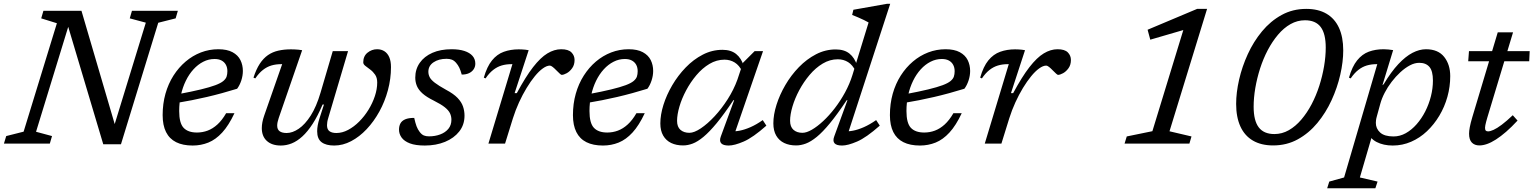

<svg xmlns="http://www.w3.org/2000/svg" viewBox="-40 -751 8018 1004"><path d="M570 -67.5 552.5 -78.5 722.5 -632.5 638.5 -655 650 -694.5H890L878.5 -655L787.5 -632L592.5 3.5H500L308 -640L322.5 -629.5L148.5 -62L232 -39.5L220.5 0H-19.5L-7.5 -39.5L83.5 -62.5L257.5 -629.5L175.5 -655L187 -694.5H386Z M1082 -442.5Q1051 -442.5 1023 -428.2Q995 -414 971.8 -388.5Q948.5 -363 931.8 -328.8Q915 -294.5 906 -254.2Q897 -214 897 -170.5Q897 -107 920.2 -82.5Q943.5 -58 990 -58Q1019 -58 1045.8 -68Q1072.5 -78 1096.8 -100Q1121 -122 1142.5 -159H1186Q1156 -95 1122 -58Q1088 -21 1049.5 -5.5Q1011 10 967.5 10Q916 10 881 -7.5Q846 -25 828.2 -60.5Q810.5 -96 810.5 -149Q810.5 -208.5 825.2 -260.8Q840 -313 867.2 -355.8Q894.5 -398.5 930.8 -429.2Q967 -460 1010.5 -476.8Q1054 -493.5 1101.5 -493.5Q1147.5 -493.5 1176 -478Q1204.5 -462.5 1217.2 -436.8Q1230 -411 1230 -380Q1230 -355.5 1221.8 -330.2Q1213.5 -305 1200 -287Q1161 -275 1121 -264Q1081 -253 1041.2 -243.8Q1001.5 -234.5 963.2 -227Q925 -219.5 888.5 -213.5L891.5 -258.5Q963.5 -272 1010.8 -283.5Q1058 -295 1086 -305.5Q1114 -316 1127.5 -327.2Q1141 -338.5 1145 -350.8Q1149 -363 1149 -378.5Q1149 -398 1141.2 -412.2Q1133.5 -426.5 1118.8 -434.5Q1104 -442.5 1082 -442.5Z M1700 -483.5H1780L1676.5 -134Q1673 -123 1671.5 -113.5Q1670 -104 1670 -96.5Q1670 -74 1683 -64.8Q1696 -55.5 1719 -55.5Q1750 -55.5 1780.5 -71.8Q1811 -88 1838.2 -115.2Q1865.5 -142.5 1886.8 -177Q1908 -211.5 1920.2 -248.2Q1932.5 -285 1932.5 -319.5Q1932.5 -344.5 1921.5 -360.5Q1910.5 -376.5 1896 -387.2Q1881.5 -398 1870.5 -406.5Q1859.5 -415 1859.5 -425Q1859.5 -457.5 1881.8 -475.5Q1904 -493.5 1932 -493.5Q1954 -493.5 1970.5 -482.8Q1987 -472 1995.8 -451.2Q2004.5 -430.5 2004.5 -400Q2004.5 -339 1988.5 -279.5Q1972.5 -220 1943.8 -167.8Q1915 -115.5 1877.2 -75.5Q1839.5 -35.5 1796.2 -12.8Q1753 10 1707.5 10Q1664.5 10 1641.5 -7.5Q1618.5 -25 1618.5 -65Q1618.5 -79 1621.5 -96Q1624.5 -113 1631 -133L1654 -204.5H1647Q1621.5 -144.5 1595 -103.5Q1568.5 -62.5 1541 -37.5Q1513.5 -12.5 1485.5 -1.2Q1457.5 10 1428.5 10Q1382 10 1355.5 -14Q1329 -38 1329 -81Q1329 -110.5 1341.5 -146.5L1435.5 -415.5Q1433.5 -415.5 1432.8 -415.5Q1432 -415.5 1430 -415.5Q1402.5 -415.5 1379 -408.5Q1355.5 -401.5 1334.8 -385.2Q1314 -369 1295 -341L1285.5 -345Q1299.5 -388.5 1318.2 -417.2Q1337 -446 1361.2 -462.8Q1385.5 -479.5 1415.5 -486.2Q1445.5 -493 1481.5 -493Q1491 -493 1500.8 -492.5Q1510.5 -492 1520.2 -491.2Q1530 -490.5 1540 -488.5L1417.5 -134Q1413.5 -122.5 1411.5 -112.5Q1409.5 -102.5 1409.5 -94.5Q1409.5 -74 1422.2 -64.8Q1435 -55.5 1459 -55.5Q1489.5 -55.5 1522.2 -77.8Q1555 -100 1584.8 -146.5Q1614.5 -193 1636 -266Z M2126 -134.5Q2132 -107.5 2138.2 -90.8Q2144.5 -74 2155 -60.5Q2165.5 -47 2176.8 -42.5Q2188 -38 2203.5 -38Q2235 -38 2261.8 -48Q2288.5 -58 2304.5 -77.2Q2320.5 -96.5 2320.5 -125Q2320.5 -143 2313 -158.8Q2305.5 -174.5 2285.8 -190.2Q2266 -206 2228 -225Q2190.5 -243.5 2169.5 -262.2Q2148.5 -281 2140 -301.5Q2131.5 -322 2131.5 -345Q2131.5 -389 2155 -422.5Q2178.5 -456 2221 -474.8Q2263.5 -493.5 2321.5 -493.5Q2361 -493.5 2388.5 -484.5Q2416 -475.5 2430.8 -458.8Q2445.5 -442 2445.5 -418Q2445.5 -402 2437 -389Q2428.5 -376 2412.8 -368.5Q2397 -361 2374.5 -361Q2368.5 -383 2361.8 -397Q2355 -411 2345 -422.5Q2334.5 -434.5 2322.8 -439Q2311 -443.5 2295 -443.5Q2254 -443.5 2227 -425.2Q2200 -407 2200 -376Q2200 -361 2206.8 -347.5Q2213.5 -334 2233.5 -318.5Q2253.5 -303 2292.5 -281.5Q2332 -260.5 2352.8 -238.8Q2373.5 -217 2381.2 -194Q2389 -171 2389 -146Q2389 -98.5 2361.5 -63.5Q2334 -28.5 2287 -9.2Q2240 10 2181.5 10Q2133 10 2103.5 -1.2Q2074 -12.5 2060.2 -31.5Q2046.5 -50.5 2046.5 -73Q2046.5 -92 2054 -105.8Q2061.5 -119.5 2078.8 -127Q2096 -134.5 2126 -134.5Z M2639.5 -415.5Q2638.5 -415.5 2637 -415.5Q2635.5 -415.5 2634 -415.5Q2606.5 -415.5 2583 -408.5Q2559.5 -401.5 2538.8 -385.2Q2518 -369 2499 -341L2490 -345Q2506.5 -403 2532.8 -435.2Q2559 -467.5 2594.5 -480.2Q2630 -493 2672.5 -493Q2681 -493 2689.5 -492.5Q2698 -492 2707 -491.2Q2716 -490.5 2724.5 -488.5L2651 -264H2662.5Q2708.5 -349.5 2747.5 -399.8Q2786.5 -450 2822.5 -471.8Q2858.5 -493.5 2894.5 -493.5Q2932 -493.5 2948.2 -477Q2964.5 -460.5 2964.5 -437.5Q2964.5 -412 2952 -394.5Q2939.5 -377 2923.5 -368.2Q2907.5 -359.5 2897 -359.5Q2894 -359.5 2886.5 -366.5Q2879 -373.5 2869 -383.5Q2859.5 -393.5 2850.2 -400.8Q2841 -408 2835.5 -408Q2819 -408 2798.5 -393.2Q2778 -378.5 2756.5 -352.2Q2735 -326 2713.8 -291Q2692.5 -256 2674 -215.5Q2655.5 -175 2642 -132L2601 0H2514Z M3227.5 -442.5Q3196.5 -442.5 3168.5 -428.2Q3140.5 -414 3117.2 -388.5Q3094 -363 3077.2 -328.8Q3060.5 -294.5 3051.5 -254.2Q3042.5 -214 3042.5 -170.5Q3042.5 -107 3065.8 -82.5Q3089 -58 3135.5 -58Q3164.5 -58 3191.2 -68Q3218 -78 3242.2 -100Q3266.5 -122 3288 -159H3331.5Q3301.5 -95 3267.5 -58Q3233.5 -21 3195 -5.5Q3156.5 10 3113 10Q3061.5 10 3026.5 -7.5Q2991.5 -25 2973.8 -60.5Q2956 -96 2956 -149Q2956 -208.5 2970.8 -260.8Q2985.5 -313 3012.8 -355.8Q3040 -398.5 3076.2 -429.2Q3112.5 -460 3156 -476.8Q3199.5 -493.5 3247 -493.5Q3293 -493.5 3321.5 -478Q3350 -462.5 3362.8 -436.8Q3375.5 -411 3375.5 -380Q3375.5 -355.5 3367.2 -330.2Q3359 -305 3345.5 -287Q3306.5 -275 3266.5 -264Q3226.5 -253 3186.8 -243.8Q3147 -234.5 3108.8 -227Q3070.5 -219.5 3034 -213.5L3037 -258.5Q3109 -272 3156.2 -283.5Q3203.5 -295 3231.5 -305.5Q3259.5 -316 3273 -327.2Q3286.5 -338.5 3290.5 -350.8Q3294.5 -363 3294.5 -378.5Q3294.5 -398 3286.8 -412.2Q3279 -426.5 3264.2 -434.5Q3249.5 -442.5 3227.5 -442.5Z M3729.5 -38 3799 -227H3795Q3746 -153.5 3707.8 -107.2Q3669.5 -61 3638.8 -35.5Q3608 -10 3582.2 -0.2Q3556.5 9.5 3532 9.5Q3496.5 9.5 3469.8 -3.2Q3443 -16 3428 -41.8Q3413 -67.5 3413 -105.5Q3413 -150.5 3429.2 -202.5Q3445.5 -254.5 3475.2 -305.2Q3505 -356 3545.5 -398Q3586 -440 3634.8 -465.2Q3683.5 -490.5 3738 -490.5Q3782 -490.5 3809.2 -468.8Q3836.5 -447 3849 -406.5L3841.5 -377Q3826 -409.5 3802 -424.2Q3778 -439 3748.5 -439Q3707 -439 3669.8 -416.8Q3632.5 -394.5 3601.5 -357.8Q3570.5 -321 3547.8 -278.2Q3525 -235.5 3512.8 -193.5Q3500.5 -151.5 3500.5 -119Q3500.5 -87.5 3518.2 -72Q3536 -56.5 3565 -56.5Q3590 -56.5 3625 -80Q3660 -103.5 3696.8 -143Q3733.5 -182.5 3765.2 -232.2Q3797 -282 3816 -334.5L3845.5 -423L3906 -483.5H3950L3796 -37L3778.5 -65Q3800 -62.5 3826.8 -67.5Q3853.5 -72.5 3884.8 -86.2Q3916 -100 3948.5 -123L3967.5 -94Q3897 -31.5 3848.8 -10.8Q3800.5 10 3770.5 10Q3741.5 10 3731 -2Q3720.5 -14 3729.5 -38Z M4434.5 -378.5Q4418.5 -411.5 4394.8 -426.2Q4371 -441 4341 -441Q4299.5 -441 4262 -418.5Q4224.5 -396 4193.5 -359.2Q4162.5 -322.5 4139.5 -279.5Q4116.5 -236.5 4104 -194.2Q4091.5 -152 4091.5 -119.5Q4091.5 -88 4109.2 -72.2Q4127 -56.5 4156 -56.5Q4177.5 -56.5 4205.5 -72.8Q4233.5 -89 4264.5 -117.8Q4295.5 -146.5 4325 -184.8Q4354.5 -223 4378.8 -267.5Q4403 -312 4417.5 -358.5L4502 -633.5Q4493 -639 4478.2 -646Q4463.5 -653 4447 -660.2Q4430.5 -667.5 4416 -673L4422.5 -700L4597.5 -731H4615L4389 -37L4371.5 -65Q4392.5 -62.5 4419.5 -67.5Q4446.5 -72.5 4477.5 -86.2Q4508.5 -100 4541.5 -123L4560.5 -94Q4490 -31.5 4441.8 -10.8Q4393.5 10 4363.5 10Q4334 10 4323.8 -2Q4313.5 -14 4322.5 -38L4391.5 -227H4387.5Q4338.5 -153.5 4300.2 -107Q4262 -60.5 4231 -35.2Q4200 -10 4173.8 -0.2Q4147.5 9.5 4123 9.5Q4087.5 9.5 4060.8 -3.2Q4034 -16 4019 -41.8Q4004 -67.5 4004 -106Q4004 -151 4020.5 -203.2Q4037 -255.5 4066.8 -306.5Q4096.5 -357.5 4137.5 -399.8Q4178.5 -442 4227.2 -467.2Q4276 -492.5 4330.5 -492.5Q4375 -492.5 4402 -470.8Q4429 -449 4442 -408.5Z M4885 -442.5Q4854 -442.5 4826 -428.2Q4798 -414 4774.8 -388.5Q4751.5 -363 4734.8 -328.8Q4718 -294.5 4709 -254.2Q4700 -214 4700 -170.5Q4700 -107 4723.2 -82.5Q4746.5 -58 4793 -58Q4822 -58 4848.8 -68Q4875.5 -78 4899.8 -100Q4924 -122 4945.5 -159H4989Q4959 -95 4925 -58Q4891 -21 4852.5 -5.5Q4814 10 4770.5 10Q4719 10 4684 -7.5Q4649 -25 4631.2 -60.5Q4613.5 -96 4613.5 -149Q4613.5 -208.5 4628.2 -260.8Q4643 -313 4670.2 -355.8Q4697.5 -398.5 4733.8 -429.2Q4770 -460 4813.5 -476.8Q4857 -493.5 4904.5 -493.5Q4950.5 -493.5 4979 -478Q5007.5 -462.5 5020.2 -436.8Q5033 -411 5033 -380Q5033 -355.5 5024.8 -330.2Q5016.5 -305 5003 -287Q4964 -275 4924 -264Q4884 -253 4844.2 -243.8Q4804.5 -234.5 4766.2 -227Q4728 -219.5 4691.5 -213.5L4694.5 -258.5Q4766.5 -272 4813.8 -283.5Q4861 -295 4889 -305.5Q4917 -316 4930.5 -327.2Q4944 -338.5 4948 -350.8Q4952 -363 4952 -378.5Q4952 -398 4944.2 -412.2Q4936.5 -426.5 4921.8 -434.5Q4907 -442.5 4885 -442.5Z M5235 -415.5Q5234 -415.5 5232.5 -415.5Q5231 -415.5 5229.5 -415.5Q5202 -415.5 5178.5 -408.5Q5155 -401.5 5134.2 -385.2Q5113.5 -369 5094.5 -341L5085.5 -345Q5102 -403 5128.2 -435.2Q5154.5 -467.5 5190 -480.2Q5225.5 -493 5268 -493Q5276.5 -493 5285 -492.5Q5293.5 -492 5302.5 -491.2Q5311.5 -490.5 5320 -488.5L5246.5 -264H5258Q5304 -349.5 5343 -399.8Q5382 -450 5418 -471.8Q5454 -493.5 5490 -493.5Q5527.5 -493.5 5543.8 -477Q5560 -460.5 5560 -437.5Q5560 -412 5547.5 -394.5Q5535 -377 5519 -368.2Q5503 -359.5 5492.5 -359.5Q5489.5 -359.5 5482 -366.5Q5474.5 -373.5 5464.5 -383.5Q5455 -393.5 5445.8 -400.8Q5436.5 -408 5431 -408Q5414.5 -408 5394 -393.2Q5373.5 -378.5 5352 -352.2Q5330.5 -326 5309.2 -291Q5288 -256 5269.5 -215.5Q5251 -175 5237.5 -132L5196.5 0H5109.5Z M5986 -65 6164 -647 6191 -606.5 5975 -543.5 5961 -595.5 6220 -704.5H6272L6075.5 -64.5L6190.5 -37.5L6179.5 0H5840.5L5852 -37.5Z M6515.5 -193Q6515.5 -120 6542.2 -85Q6569 -50 6624 -50Q6664 -50 6699.5 -70.2Q6735 -90.5 6765 -125.8Q6795 -161 6818.8 -206.2Q6842.5 -251.5 6858.8 -302.2Q6875 -353 6883.8 -404.5Q6892.5 -456 6892.5 -502.5Q6892.5 -575 6866 -610Q6839.5 -645 6784 -645Q6744 -645 6708.5 -625Q6673 -605 6643 -569.5Q6613 -534 6589.2 -488.8Q6565.5 -443.5 6549.2 -392.8Q6533 -342 6524.2 -290.8Q6515.5 -239.5 6515.5 -193ZM6790.5 -704.5Q6853.5 -704.5 6896.5 -679.2Q6939.5 -654 6961.8 -605.5Q6984 -557 6984 -487.5Q6984 -428 6968.5 -360.2Q6953 -292.5 6923 -227Q6893 -161.5 6848.8 -108Q6804.5 -54.5 6746.5 -22.5Q6688.5 9.5 6617.5 9.5Q6555 9.5 6511.8 -15.8Q6468.5 -41 6446.2 -89.8Q6424 -138.5 6424 -207.5Q6424 -267 6439.5 -334.8Q6455 -402.5 6485 -468Q6515 -533.5 6559.2 -587Q6603.5 -640.5 6661.5 -672.5Q6719.5 -704.5 6790.5 -704.5Z M7160 -143.5Q7156.5 -131.5 7155.5 -123Q7154.5 -114.5 7154.5 -108.5Q7154.5 -78.5 7177 -58Q7199.5 -37.5 7247 -37.5Q7280.5 -37.5 7311 -54.5Q7341.5 -71.5 7367.5 -101Q7393.5 -130.5 7412.8 -168.2Q7432 -206 7442.5 -247.5Q7453 -289 7453 -330Q7453 -379.5 7434.8 -401Q7416.5 -422.5 7381.5 -422.5Q7357.5 -422.5 7332.5 -409.2Q7307.5 -396 7283 -373.5Q7258.5 -351 7237.2 -323.2Q7216 -295.5 7200.8 -266Q7185.5 -236.5 7178 -209ZM7113 -62.5H7141L7071 177L7163.5 198.5L7152 233.5H6900L6911 198.5L6988.5 177L7162 -415.5Q7161.5 -415.5 7160.2 -415.5Q7159 -415.5 7158 -415.5Q7130.5 -415.5 7107 -408.5Q7083.5 -401.5 7062.8 -385.2Q7042 -369 7023 -341L7014 -345Q7030.5 -403 7056.8 -435.5Q7083 -468 7117.8 -480.8Q7152.5 -493.5 7195 -493.5Q7207.5 -493.5 7219.8 -492.2Q7232 -491 7245 -489L7189 -305.5L7195.5 -310.5Q7234.5 -375.5 7272.2 -415.8Q7310 -456 7346.2 -474.8Q7382.5 -493.5 7416.5 -493.5Q7480 -493.5 7511.8 -453.5Q7543.5 -413.5 7543.5 -353Q7543.5 -298 7528.8 -245Q7514 -192 7486.5 -146Q7459 -100 7421.8 -64.8Q7384.5 -29.5 7339 -9.8Q7293.5 10 7243 10Q7194.5 10 7158.5 -8.5Q7122.5 -27 7113 -62.5Z M7637.5 -430.5 7641.5 -483.5H7959L7956.5 -430.5ZM7737.5 -136.5Q7734 -124.5 7731.2 -114Q7728.5 -103.5 7727 -95.8Q7725.5 -88 7725.5 -83Q7725.5 -72 7729.5 -68Q7733.5 -64 7741.5 -64Q7752.5 -64 7770.2 -72Q7788 -80 7813 -98.8Q7838 -117.5 7870.5 -148.5L7895.5 -120.5Q7864 -86.5 7835.8 -62Q7807.5 -37.5 7782.5 -21.5Q7757.5 -5.5 7736 2Q7714.5 9.5 7696 9.5Q7671 9.5 7656.5 -5.5Q7642 -20.5 7642 -52Q7642 -66 7645.8 -86.2Q7649.5 -106.5 7659 -138.5L7792 -582H7872Z"/></svg>

Font: Newsreader 10pt
Style: Italic
Weight: 400
Italic angle: -17°
Version: Version 1.003